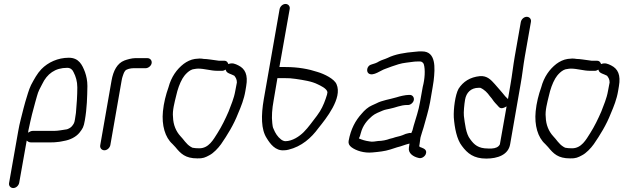

<svg xmlns="http://www.w3.org/2000/svg" viewBox="-20 -789 3153 971"><path d="M135 -69H241C248 -69 255 -69 262 -70L281 -72C289 -73 296 -75 302 -76C334 -81 364 -96 382 -118C398 -139 403 -145 409 -180C420 -243 421 -299 422 -354C422 -381 417 -404 410 -424C396 -461 379 -497 328 -497C273 -497 223 -474 189 -439C168 -417 153 -389 137 -359C125 -334 118 -306 108 -274L99 -241C90 -203 79 -167 72 -125L26 136C23 150 33 162 47 162C61 162 74 150 77 136L115 -78C120 -74 126 -69 135 -69ZM344 -151C338 -143 323 -136 318 -135C297 -132 274 -127 252 -127H145C136 -127 129 -122 122 -118L124 -131C129 -158 137 -188 142 -211L150 -241C152 -250 155 -261 158 -271L167 -303C173 -327 184 -346 193 -363C218 -416 259 -446 320 -446C337 -446 347 -436 352 -424C363 -403 371 -378 371 -347C371 -306 368 -262 364 -218L359 -185C356 -166 353 -163 344 -151ZM281 -74ZM137 -357V-356ZM98 -241ZM192 -357V-358ZM351 -419Z M595 -381C597 -390 598 -398 600 -402C602 -407 606 -423 613 -431C620 -440 642 -444 654 -444H716C730 -444 745 -456 747 -470C749 -484 739 -495 725 -495H664C647 -495 622 -488 609 -483C573 -469 553 -432 544 -381L487 -55C484 -41 494 -29 508 -29C522 -29 535 -41 538 -55Z M1114 -482H1086C1083 -482 1076 -483 1072 -484C1054 -486 1028 -491 1010 -491C1005 -492 998 -493 989 -493L966 -491C945 -488 925 -478 909 -466C874 -439 846 -400 832 -347C819 -311 808 -268 804 -226C797 -155 815 -94 852 -61L867 -45C894 -12 917 12 978 12C1006 13 1019 7 1039 -4C1059 -14 1083 -39 1098 -60C1129 -105 1162 -158 1184 -215C1199 -250 1214 -287 1221 -329L1225 -353C1235 -410 1220 -441 1186 -458C1170 -466 1155 -473 1135 -465C1131 -475 1126 -482 1114 -482ZM1121 -437 1123 -432C1127 -418 1149 -415 1165 -406C1172 -397 1178 -388 1178 -372L1170 -330C1163 -289 1148 -258 1136 -225C1120 -188 1101 -149 1080 -116C1059 -83 1036 -39 988 -39C971 -39 965 -40 953 -42L944 -47C921 -61 909 -84 892 -101C871 -124 856 -157 855 -197C851 -229 863 -272 871 -305C878 -337 889 -368 903 -392C912 -408 938 -439 964 -440C969 -441 976 -442 982 -442C1014 -442 1047 -431 1077 -431H1105C1110 -431 1116 -434 1121 -437ZM989 -493ZM855 -198Z M1394 -743 1314 -287C1300 -205 1300 -134 1329 -90C1346 -62 1373 -25 1417 -29H1418C1424 -29 1431 -30 1439 -32C1505 -48 1554 -91 1591 -142C1628 -188 1713 -293 1682 -363C1671 -390 1620 -415 1586 -425C1541 -440 1487 -450 1424 -450H1393L1445 -743C1448 -757 1438 -769 1424 -769C1410 -769 1397 -757 1394 -743ZM1413 -394C1441 -394 1455 -393 1475 -390C1515 -384 1557 -378 1588 -362C1598 -357 1633 -342 1636 -323L1634 -311C1625 -281 1614 -252 1598 -226L1583 -204C1561 -176 1541 -146 1516 -121C1495 -100 1459 -75 1423 -75C1415 -75 1406 -80 1401 -84C1384 -97 1372 -116 1364 -136C1358 -147 1359 -155 1357 -166C1353 -199 1356 -239 1364 -282L1383 -394ZM1303 -194ZM1364 -136Z M2173 -380C2181 -448 2185 -529 2115 -529H2098C2093 -529 2085 -528 2077 -527C2028 -523 1978 -515 1940 -496C1925 -489 1910 -486 1896 -478C1886 -471 1870 -466 1859 -463C1836 -458 1830 -427 1845 -417C1868 -402 1906 -434 1929 -441C1951 -449 1971 -457 1995 -464C2020 -472 2048 -473 2073 -477C2080 -478 2086 -478 2091 -478H2106C2114 -478 2121 -470 2123 -465C2132 -437 2128 -387 2118 -350L2104 -272C2097 -230 2083 -191 2072 -153L2066 -130C2064 -125 2062 -121 2060 -116C2054 -117 2050 -117 2044 -115L2032 -112C2025 -109 2020 -107 2015 -105C2000 -99 1982 -97 1967 -91L1951 -87C1936 -81 1912 -76 1893 -76C1881 -75 1863 -70 1848 -74C1826 -77 1811 -82 1795 -89C1799 -97 1802 -103 1805 -117C1815 -155 1837 -181 1862 -202C1877 -215 1900 -223 1916 -230C1928 -235 1939 -236 1951 -239C1979 -244 2006 -258 2039 -258H2044C2056 -258 2071 -270 2073 -284C2075 -298 2065 -309 2053 -309H2048C2030 -309 2001 -302 1986 -297C1949 -286 1913 -282 1883 -266L1861 -256C1842 -248 1823 -231 1809 -214C1778 -180 1754 -137 1743 -76C1741 -63 1746 -53 1758 -44C1781 -27 1821 -14 1863 -18C1896 -21 1926 -24 1954 -33L1988 -44C2010 -49 2026 -57 2051 -63L2048 -43C2043 -14 2070 4 2098 10C2112 14 2128 3 2133 -9C2141 -29 2127 -37 2111 -43C2108 -43 2103 -46 2100 -49L2102 -61C2103 -68 2104 -75 2105 -83V-84C2106 -91 2107 -97 2109 -102L2115 -122L2122 -144C2133 -185 2147 -228 2155 -272L2168 -348C2170 -358 2171 -368 2173 -380ZM1744 -80ZM2089 8ZM2122 -146V-147ZM2117 -348ZM2033 -112H2032ZM1893 -76ZM1848 -74Z M2665 -678C2668 -692 2658 -704 2644 -704C2630 -704 2617 -692 2614 -678L2583 -502C2575 -456 2570 -409 2562 -364L2549 -288L2535 -302C2529 -309 2524 -315 2521 -319L2509 -333C2500 -344 2491 -354 2482 -364C2464 -384 2444 -407 2407 -404C2357 -399 2322 -376 2299 -340C2282 -309 2273 -239 2275 -195C2279 -143 2290 -84 2316 -51C2344 -13 2376 13 2439 13C2497 13 2551 -6 2560 -60L2613 -364C2621 -407 2626 -456 2634 -502ZM2467 -38H2448C2399 -38 2378 -57 2358 -85C2336 -112 2331 -165 2326 -203C2324 -221 2328 -262 2332 -285C2338 -320 2361 -345 2401 -345H2409C2430 -336 2445 -320 2457 -303C2461 -299 2464 -295 2467 -291L2477 -277C2481 -272 2486 -266 2493 -259L2502 -249C2513 -236 2528 -243 2542 -251L2508 -59C2501 -45 2486 -39 2467 -38ZM2298 -338ZM2283 -293Z M2999 -482H2971C2968 -482 2961 -483 2957 -484C2939 -486 2913 -491 2895 -491C2890 -492 2883 -493 2874 -493L2851 -491C2830 -488 2810 -478 2794 -466C2759 -439 2731 -400 2717 -347C2704 -311 2693 -268 2689 -226C2682 -155 2700 -94 2737 -61L2752 -45C2779 -12 2802 12 2863 12C2891 13 2904 7 2924 -4C2944 -14 2968 -39 2983 -60C3014 -105 3047 -158 3069 -215C3084 -250 3099 -287 3106 -329L3110 -353C3120 -410 3105 -441 3071 -458C3055 -466 3040 -473 3020 -465C3016 -475 3011 -482 2999 -482ZM3006 -437 3008 -432C3012 -418 3034 -415 3050 -406C3057 -397 3063 -388 3063 -372L3055 -330C3048 -289 3033 -258 3021 -225C3005 -188 2986 -149 2965 -116C2944 -83 2921 -39 2873 -39C2856 -39 2850 -40 2838 -42L2829 -47C2806 -61 2794 -84 2777 -101C2756 -124 2741 -157 2740 -197C2736 -229 2748 -272 2756 -305C2763 -337 2774 -368 2788 -392C2797 -408 2823 -439 2849 -440C2854 -441 2861 -442 2867 -442C2899 -442 2932 -431 2962 -431H2990C2995 -431 3001 -434 3006 -437ZM2874 -493ZM2740 -198Z"/></svg>

Font: Blanket
Style: LightObl
Weight: 300
Foundry: Cannot Into Space Fonts
Version: Version 0.9